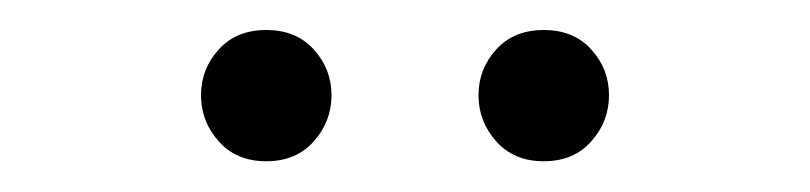

<svg xmlns="http://www.w3.org/2000/svg" viewBox="-20 -672 540 128"><path d="M157.5 -564.5Q137.5 -564.5 125.8 -577.8Q114 -591 114 -608.5Q114 -626 125.8 -639Q137.5 -652 157.5 -652Q177.5 -652 189.2 -639Q201 -626 201 -608.5Q201 -591 189.2 -577.8Q177.5 -564.5 157.5 -564.5ZM342.5 -564.5Q322.5 -564.5 310.8 -577.8Q299 -591 299 -608.5Q299 -626 310.8 -639Q322.5 -652 342.5 -652Q362.5 -652 374.2 -639Q386 -626 386 -608.5Q386 -591 374.2 -577.8Q362.5 -564.5 342.5 -564.5Z"/></svg>

Font: Newsreader 36pt Light
Style: Regular
Weight: 300
Designer: Hugues Gentile
Foundry: Production Type
Version: Version 1.003